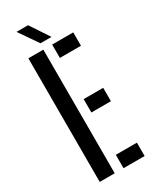

<svg xmlns="http://www.w3.org/2000/svg" viewBox="-243 -1019 861 1076"><g transform="rotate(-30 188.0 -481.0)"><path d="M58 0V-800H155V0ZM212 0V-86.5H348.5V0ZM212 -360.5V-447H338.5V-360.5ZM212 -713.5V-800H348.5V-713.5ZM159 -839 74.5 -961.5H149L230.5 -839Z"/></g></svg>

Font: Big Shoulders Stencil Text Thin SemiBold
Style: Regular
Weight: 600
Version: Version 2.001